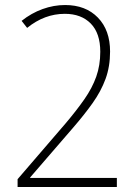

<svg xmlns="http://www.w3.org/2000/svg" viewBox="-20 -744 548 764"><path d="M445 0H50V-31L241 -253Q285 -305 316 -349.5Q347 -394 363 -439Q379 -484 379 -538Q379 -612 341 -650.5Q303 -689 238 -689Q157 -689 88 -633L66 -661Q105 -692 149.5 -708Q194 -724 239 -724Q321 -724 369.5 -674Q418 -624 418 -539Q418 -479 400 -430Q382 -381 349 -334.5Q316 -288 271 -236L100 -38V-36H445Z"/></svg>

Font: Noto Sans Armenian SemiCondensed ExtraLight
Style: Regular
Weight: 200
Width: 4
Designer: Monotype Design Team
Foundry: Monotype Imaging Inc.
Version: Version 2.008; ttfautohint (v1.8.4.7-5d5b)